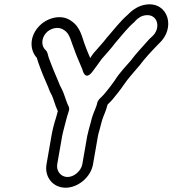

<svg xmlns="http://www.w3.org/2000/svg" viewBox="-20 -776 805 896"><path d="M295 50C264 50 242 22 247 -9L270 -141C274 -162 285 -200 289 -217L295 -239C299 -252 307 -267 300 -280C288 -302 282 -336 265 -367C261 -374 257 -383 253 -394L229 -451C221 -472 214 -488 207 -508C204 -520 201 -535 194 -541C174 -558 170 -593 194 -621C213 -644 253 -655 278 -636L280 -635C307 -618 311 -582 330 -536C333 -528 336 -519 340 -510L364 -453C366 -446 377 -397 411 -441C425 -459 441 -482 454 -500C474 -523 498 -549 519 -577C551 -614 577 -648 608 -674C609 -675 609 -676 610 -677C626 -694 641 -703 661 -705C717 -711 733 -643 689 -605C682 -599 671 -588 661 -576C640 -552 612 -523 591 -494C566 -465 538 -437 515 -400C501 -380 488 -363 473 -345C467 -338 462 -331 453 -323C445 -316 436 -306 434 -297C431 -278 418 -256 409 -226C407 -219 405 -211 403 -203L395 -174C392 -162 389 -151 387 -141L364 -9C358 22 326 50 295 50ZM286 100C345 100 404 50 414 -9L437 -141C438 -149 441 -157 444 -168L452 -199C454 -207 456 -212 458 -220C464 -238 475 -259 482 -288C491 -297 502 -307 510 -318C525 -336 542 -357 556 -378C577 -409 601 -435 628 -467C628 -467 630 -468 630 -469C655 -503 688 -538 720 -571C802 -643 766 -767 664 -755C629 -751 600 -732 577 -708C540 -676 511 -637 482 -604C482 -603 481 -603 480 -602C462 -578 438 -553 416 -527C410 -520 407 -513 401 -505L388 -536C384 -545 381 -554 378 -562C363 -598 358 -648 313 -678C266 -713 196 -693 158 -649C115 -599 121 -539 152 -506C153 -503 155 -496 158 -486C166 -462 173 -446 181 -425L205 -369C209 -358 213 -347 219 -337C230 -317 236 -286 250 -257C248 -252 247 -248 246 -243L240 -222C233 -202 224 -165 220 -141L197 -9C187 50 227 100 286 100Z"/></svg>

Font: Blanket
Style: BlkOutlineObl
Weight: 900
Foundry: Cannot Into Space Fonts
Version: Version 0.9